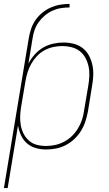

<svg xmlns="http://www.w3.org/2000/svg" viewBox="-38 -755 558 980"><path d="M-18 205 109 -561Q113 -585 121 -608.5Q129 -632 143.5 -653Q158 -674 178.5 -690.5Q199 -707 222 -717Q245 -727 269 -731Q293 -735 317 -735V-717Q295 -717 273 -713.5Q251 -710 230 -700.5Q209 -691 191 -676Q173 -661 159.5 -642Q146 -623 138.5 -601.5Q131 -580 128 -558L107 -430Q120 -455 139 -476.5Q158 -498 182 -512Q206 -526 233 -532Q260 -538 286 -538Q313 -538 338.5 -531.5Q364 -525 384 -509.5Q404 -494 416 -471.5Q428 -449 433.5 -423.5Q439 -398 438 -371Q437 -344 432 -317L411 -187Q406 -161 398 -136Q390 -111 376 -88Q362 -65 342 -46Q322 -27 298 -14.5Q274 -2 248.5 3Q223 8 197 8Q170 8 144 0.5Q118 -7 99 -24Q80 -41 69 -65Q58 -89 54 -115L1 205ZM197 -10Q220 -10 243.5 -15Q267 -20 289 -31.5Q311 -43 329 -60.5Q347 -78 360 -99.5Q373 -121 380.5 -143.5Q388 -166 391 -190L413 -320Q417 -344 418 -368.5Q419 -393 414 -416Q409 -439 398 -459.5Q387 -480 369 -494Q351 -508 327.5 -514Q304 -520 280 -520Q257 -520 234 -515Q211 -510 189.5 -498.5Q168 -487 151 -469Q134 -451 122 -430Q110 -409 103 -386.5Q96 -364 92 -341L70 -211Q66 -187 65 -163Q64 -139 68 -116Q72 -93 82.5 -72.5Q93 -52 110 -37Q127 -22 149.5 -16Q172 -10 197 -10Z"/></svg>

Font: Iosevka Curly Thin Oblique
Style: Regular
Weight: 100
Italic angle: -9°
Monospace: yes
Designer: Belleve Invis
Foundry: Belleve Invis
Version: Version 11.1.0; ttfautohint (v1.8.3)